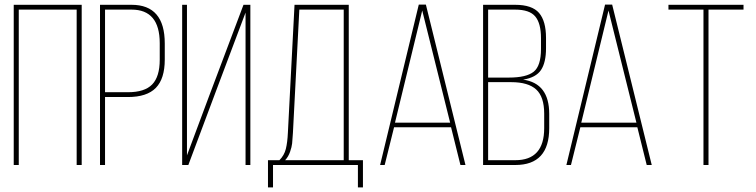

<svg xmlns="http://www.w3.org/2000/svg" viewBox="-20 -721 3305 839"><path d="M315 -679H62V0H40V-700H337V0H315Z M417 -700H555Q700 -700 700 -531V-461Q700 -377 661 -337Q622 -297 539 -297H439V0H417ZM439 -318H539Q612 -318 645 -352Q678 -386 678 -460V-532Q678 -679 555 -679H439Z M1053 -666 925 -326 803 0H776V-700H797V-42L894 -302L1044 -700H1074V0H1053Z M1566 98H1544V0H1173V98H1151V-21H1201Q1222 -42 1229 -70Q1236 -98 1238 -141L1267 -700H1504V-21H1566ZM1288 -679 1260 -140Q1258 -109 1256.5 -94Q1255 -79 1247.5 -57.5Q1240 -36 1226 -21H1482V-679Z M1951 -165H1702L1661 0H1641L1810 -701H1841L2014 0H1992ZM1825 -675 1706 -185H1947Z M2091 -700H2231Q2305 -700 2335.5 -664.5Q2366 -629 2366 -555V-510Q2366 -448 2344 -415Q2322 -382 2266 -373Q2380 -357 2380 -223V-161Q2380 0 2232 0H2091ZM2113 -382H2204Q2280 -382 2312 -407.5Q2344 -433 2344 -507V-554Q2344 -619 2319 -649Q2294 -679 2231 -679H2113ZM2113 -21H2232Q2358 -21 2358 -161V-224Q2358 -298 2323 -330Q2288 -362 2214 -362H2113Z M2765 -165H2516L2475 0H2455L2624 -701H2655L2828 0H2806ZM2639 -675 2520 -185H2761Z M3076 0H3054V-679H2901V-700H3229V-679H3076Z"/></svg>

Font: Bebas Neue Light
Style: Regular
Weight: 300
Designer: Ryoichi Tsunekawa
Foundry: Ryoichi Tsunekawa
Version: Version 1.003;PS 001.003;hotconv 1.0.70;makeotf.lib2.5.58329